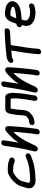

<svg xmlns="http://www.w3.org/2000/svg" viewBox="1218 -1818 700 3177"><g transform="rotate(-90 1568.5 -229.0)"><path d="M519.9 -424.8C508.1 -426.3 492 -432.1 479.9 -437.3C452.9 -448.3 401.8 -448.8 374.3 -451C308.4 -453.5 279.4 -447.8 222.2 -408.9C166.7 -371.5 142 -343.7 109.9 -300.2C74.9 -256.7 63.2 -182.7 48.2 -138.5C29.1 -82.2 51.5 -36.8 83.5 -15.6C123.4 11.3 161.2 11.2 237.6 5.9C319.3 1.3 349.9 -3 413.3 -14.5C471.1 -26.7 524.5 -47.1 571.8 -64.9L587 -71C615.9 -82.6 624.1 -112 618.7 -130.3C613.4 -148 592.5 -163.9 565.5 -153.1L549.9 -147.2C549.6 -147.1 549 -146.9 548.6 -146.7C490.6 -121.7 420.6 -101.2 346 -91.8C321.9 -88.2 185.8 -77.4 165.3 -82.4C153.5 -84.9 147.1 -87.8 143.1 -90.8C135.4 -96.5 128.1 -108.4 133.3 -120.9C133.7 -121.9 134.2 -123.6 134.6 -124.9C140.2 -148.5 155.1 -197.7 163.8 -223.8C174 -255.2 184.6 -262.8 209.9 -293.9C221.6 -307 296.3 -360.6 310.2 -362C344.8 -363.4 372 -360.6 408 -358.1C437.5 -354.5 434.3 -352.9 459.6 -345C466.2 -343 494.8 -324.6 525.8 -343.9C567.2 -369.8 551.9 -420.7 519.9 -424.8Z M747 -515 708.1 -268C702.9 -234.9 690.5 -173 682.9 -139C674.9 -107.3 666.8 -80.6 661.5 -47.9C658.9 -36.3 634.6 25.6 676.8 42.8C714.3 58.2 740.3 15 740.3 15C757.8 -2.6 761.5 -23.5 765.2 -32.8C793.8 -88.7 825.5 -160.2 857.6 -210.2C886.1 -255.7 915.6 -297.4 948.1 -330.6C958.4 -339 968.7 -350.6 977 -359.6C970 -258 958.8 -149.5 946.7 -42.5L934.7 34C930.6 60 949.7 78 972.7 78C997 78 1019.8 58.3 1023.7 34L1030.6 -10C1032.2 -20.6 1033.6 -31.2 1035.2 -45.6C1036.6 -54.8 1038.8 -71 1041.3 -90.9C1051.1 -174.4 1060.2 -262.2 1064.9 -343.1C1067.7 -375.2 1070.8 -405.9 1069.9 -434.6C1069.6 -444.6 1074.2 -471.2 1052.1 -486.3C1032.5 -499.6 1005.8 -493.8 988.2 -480C950.3 -453.2 923 -421.2 894.1 -391.9C856.8 -359.1 826 -315.4 797.8 -272.4L836 -515C840.1 -541 820.9 -559 797.9 -559C773.6 -559 750.8 -539.3 747 -515Z M1270.8 -393 1257.4 -308C1252.1 -274.4 1253.4 -238.2 1249 -210L1241.3 -161C1240.3 -154.4 1239.6 -151 1239.3 -150.3C1230.3 -136.8 1201.2 -113.5 1185 -107L1171.9 -101.7C1166.2 -100.5 1147.1 -98 1144.4 -98C1141.4 -98 1138.2 -97.4 1135.4 -97C1077.1 -93.2 1069.8 -8 1126.3 -8C1137.4 -8 1142 -10 1155.7 -11.1C1204.7 -14.8 1245.8 -41.2 1277.2 -69.9C1301.9 -92.4 1323.5 -117.5 1330.3 -161L1338 -210C1342.8 -240.3 1340.9 -266.6 1344.3 -288C1345.3 -294.3 1345.2 -300.1 1346.4 -308L1359.8 -393C1360.3 -396.2 1360.8 -399 1361.8 -403H1522C1527.1 -390.1 1528.9 -382.7 1529.9 -359.3C1531.1 -310.7 1528.6 -258.4 1519.9 -203L1488.8 -5C1485.2 18 1499.7 40 1525.7 40C1550.5 40 1573.9 19.8 1577.8 -5L1608.9 -203C1616.2 -249.3 1615.9 -292.5 1619.9 -330.3C1622 -350.5 1622.4 -391.6 1616.2 -413.3C1612.7 -433 1605.1 -492 1551.4 -492H1353.4C1296.3 -492 1277.9 -438.4 1270.8 -393Z M1721 -515 1682.1 -268C1676.9 -234.9 1664.5 -173 1656.9 -139C1648.9 -107.3 1640.8 -80.6 1635.5 -47.9C1632.9 -36.3 1608.6 25.6 1650.8 42.8C1688.3 58.2 1714.3 15 1714.3 15C1731.8 -2.6 1735.5 -23.5 1739.2 -32.8C1767.8 -88.7 1799.5 -160.2 1831.6 -210.2C1860.1 -255.7 1889.6 -297.4 1922.1 -330.6C1932.4 -339 1942.7 -350.6 1951 -359.6C1944 -258 1932.8 -149.5 1920.7 -42.5L1908.7 34C1904.6 60 1923.7 78 1946.7 78C1971 78 1993.8 58.3 1997.7 34L2004.6 -10C2006.2 -20.6 2007.6 -31.2 2009.2 -45.6C2010.6 -54.8 2012.8 -71 2015.3 -90.9C2025.1 -174.4 2034.2 -262.2 2038.9 -343.1C2041.7 -375.2 2044.8 -405.9 2043.9 -434.6C2043.6 -444.6 2048.2 -471.2 2026.1 -486.3C2006.5 -499.6 1979.8 -493.8 1962.2 -480C1924.3 -453.2 1897 -421.2 1868.1 -391.9C1830.8 -359.1 1800 -315.4 1771.8 -272.4L1810 -515C1814.1 -541 1794.9 -559 1771.9 -559C1747.6 -559 1724.8 -539.3 1721 -515Z M2625.6 -413.1 2639.9 -414.1C2698.7 -418.2 2707.8 -508.3 2647.5 -502.9L2633.3 -501.9C2623.7 -501.3 2613.9 -501 2603.8 -501C2566.2 -501 2542.3 -496.1 2495.9 -495C2402.3 -490.6 2319.2 -481.3 2232.1 -471.8C2195.8 -466.9 2182.1 -464.7 2156.3 -448.6L2142.7 -440.1C2116.6 -425.3 2111.8 -395.8 2120.3 -378.8C2128.3 -362.7 2151.6 -349.4 2179.4 -366.1L2192.9 -373.7C2211.8 -384.3 2193.4 -378.9 2228.2 -383.2C2259 -386.5 2290.1 -389.8 2321.8 -392.9L2285.2 -160C2269.6 -60.8 2268.1 -27.8 2261.7 46.8L2260.5 60.8C2255.5 119 2346.7 112.3 2350.7 51.9L2351.6 40.1C2358.1 -35.6 2358.9 -62.9 2374.2 -160L2412 -401C2482.7 -406.4 2559 -408.9 2625.6 -413.1Z M2854.2 -309.4C2863.8 -341 2876.1 -367.8 2890.1 -393C2898.4 -408.6 2908 -408 2929.1 -408C2936.4 -408 2944.7 -408 2963.4 -404.3C2995.9 -399.4 3006 -399.1 3019.6 -391C3041.4 -378.2 3047.6 -375.4 3046.1 -357.5C3035.5 -346.1 3035.3 -344 3025.2 -340.2C3001.3 -331.2 2963.2 -321.4 2929.4 -317.9C2906.1 -315.6 2879.2 -311.5 2854.2 -309.4ZM2741.6 -218.2C2740.4 -213.2 2739 -207.3 2737.5 -199.8C2718.2 -122.7 2731.7 -74.6 2783.8 -38.8C2808.1 -21.5 2829.8 -9.7 2851.3 -4.6C2877.9 1.4 2908.2 8 2942.7 8C2984.3 8 3019.4 2.1 3052.5 -8.4L3063.4 -12.1C3089.8 -19.4 3103.7 -46.5 3100.7 -66.2C3097.9 -84.8 3078.4 -106.7 3048.6 -96.5L3038 -92.8C3030.7 -90.9 3022.6 -88.8 3011.6 -86C2996 -81.5 2980.2 -81 2955.7 -81C2945.8 -81 2935.4 -81.9 2924 -83.7C2883.4 -89.9 2874.1 -91.3 2843.4 -112.9C2818.3 -131.7 2818.9 -132.1 2819.6 -163.4C2821.2 -179.4 2826.5 -200.8 2831.9 -220.2C2892.6 -225.6 2958.4 -230.6 3014.5 -246C3034.9 -251.5 3063.2 -262.4 3084.8 -279.5C3100.6 -292.1 3124.7 -316 3132.4 -347.1C3147.3 -395.3 3124 -433.8 3099.9 -451.8C3084.1 -463.5 3062.8 -478.1 3035.3 -484.5C3017.3 -488.2 2969 -498.3 2940.5 -497C2931.7 -497 2922.2 -496.7 2914.1 -495.9C2870.3 -492.6 2832.2 -461.5 2812.8 -426.3C2793.9 -392.9 2776.9 -353.9 2764.7 -307H2759.3C2736.2 -307 2711.4 -289 2707.4 -263C2703.6 -239.4 2718.2 -220.6 2741.6 -218.2Z"/></g></svg>

Font: Just Breathe
Style: BdObl3
Weight: 400
Foundry: Cannot Into Space Fonts
Version: Version 0.72